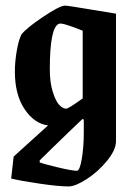

<svg xmlns="http://www.w3.org/2000/svg" viewBox="-20 -484 483 687"><path d="M225.1 183.1Q189.9 183.1 121.6 173.1Q53.2 163.1 20 154.8L28.8 76.2L151.9 -35.2Q103 -41.5 68.1 -93.3Q33.2 -145 33.2 -228Q33.2 -261.7 39.6 -300Q45.9 -338.4 56.2 -359.9Q73.2 -382.8 133.5 -423.3Q193.8 -463.9 212.9 -463.9Q222.2 -463.9 306.4 -449.7Q390.6 -435.5 395 -435.1V21Q395 52.2 362.8 91.6Q330.6 130.9 290 157Q249.5 183.1 225.1 183.1ZM216.8 -95.2Q220.7 -95.2 235.4 -104.2Q250 -113.3 262.7 -122.6L275.9 -131.8V-374Q274.9 -374.5 262 -379.6Q249 -384.8 241.2 -387.5Q233.4 -390.1 221.7 -394Q210 -397.9 202.1 -399.2Q194.3 -400.4 190.9 -398.9Q158.2 -386.2 158.2 -235.8Q158.2 -189.5 168.7 -155.8Q179.2 -122.1 191.9 -108.6Q204.6 -95.2 216.8 -95.2ZM254.9 127Q265.6 127 272.7 84Q279.8 41 279.8 -7.8V-56.2L274.9 -58.1Q257.8 -42 226.1 -11.5Q194.3 19 162.1 50.5Q129.9 82 122.1 89.8V97.2Q137.2 103 187.5 115Q237.8 127 254.9 127Z"/></svg>

Font: Grenze SemiBold
Style: Regular
Weight: 600
Designer: Renata Polastri
Foundry: Omnibus-Type
Version: Version 1.002;PS 001.002;hotconv 1.0.88;makeotf.lib2.5.64775